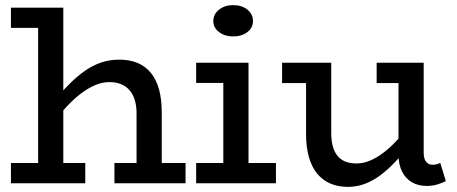

<svg xmlns="http://www.w3.org/2000/svg" viewBox="-20 -716 1785 750"><path d="M513.4 0V-273.9Q513.4 -302.6 506.5 -325.1Q499.6 -347.6 486.3 -363.3Q473 -379 453.1 -387.1Q433.2 -395.3 407.3 -395.3Q380.1 -395.3 352.5 -383.8Q324.9 -372.3 297.2 -351.4Q269.6 -330.6 242.1 -301.4Q214.6 -272.2 187.2 -236.3V-315.7Q218.6 -355 249.2 -385.9Q279.8 -416.8 310.7 -438.7Q341.7 -460.5 374.9 -471.8Q408 -483 446.1 -483Q486.2 -483 516.9 -470.3Q547.7 -457.6 569 -431.7Q590.3 -405.8 601.1 -367.3Q611.8 -328.7 611.8 -276.6V0ZM22.7 0V-79.4H313.1V0ZM427 0V-79.4H704.8V0ZM227.3 -686V0H128.9V-607.1H22.7V-686Z M852.3 -22V-471H950.7V-22ZM746.2 0V-79.4H1057.9V0ZM746.2 -392.1V-471H927.6V-392.1ZM889.9 -573.7Q858 -573.7 835.6 -590.8Q813.2 -607.8 813.2 -633.4Q813.2 -660.5 835.6 -678.3Q858 -696 889.9 -696Q924.9 -696 946.6 -678.3Q968.2 -660.5 968.2 -633.4Q968.2 -607.8 946.5 -590.8Q924.7 -573.7 889.9 -573.7Z M1338.8 14Q1300.3 14 1270 0.8Q1239.7 -12.4 1218.7 -38.1Q1197.7 -63.7 1186.6 -102.6Q1175.5 -141.5 1175.5 -192.3V-471H1273.9V-195.4Q1273.9 -168.7 1279.3 -147.2Q1284.6 -125.7 1296.2 -110Q1307.7 -94.3 1326.6 -85.9Q1345.5 -77.5 1373.2 -77.5Q1398.3 -77.5 1424.4 -88.2Q1450.5 -98.9 1477.4 -119.2Q1504.4 -139.5 1531.2 -168.6Q1558.1 -197.8 1584.2 -233.6V-155.2Q1553.7 -115.4 1524.2 -84.1Q1494.8 -52.7 1465.1 -30.9Q1435.4 -9 1404.2 2.5Q1373.1 14 1338.8 14ZM1081.9 -391.6V-471H1253.6V-391.6ZM1646.6 10.3Q1613.9 10.3 1589.2 -3.9Q1564.5 -18.1 1550.5 -45.8Q1536.6 -73.5 1536.6 -113.1V-471H1635V-120.8Q1635 -94.9 1644.7 -83.7Q1654.5 -72.4 1668.5 -72.4Q1679.2 -72.4 1686.4 -74.4Q1693.5 -76.3 1699.7 -80L1721.6 -8.6Q1708.6 -1.6 1689.2 4.3Q1669.8 10.3 1646.6 10.3ZM1451.3 -391.6V-471H1620.6V-391.6Z"/></svg>

Font: BioRhyme ExtraBold
Style: Regular
Weight: 800
Designer: Aoife Mooney
Foundry: Aoife Mooney Type
Version: Version 1.600;gftools[0.9.33]